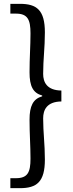

<svg xmlns="http://www.w3.org/2000/svg" viewBox="-20 -811 378 1001"><path d="M34 170H84C172 170 214 137 214 21C214 -60 205 -119 205 -194C205 -238 224 -281 300 -282V-339C224 -340 205 -383 205 -426C205 -502 214 -561 214 -642C214 -758 172 -791 84 -791H34V-740H63C124 -740 139 -709 139 -637C139 -569 134 -511 134 -434C134 -362 152 -326 200 -313V-309C152 -295 134 -258 134 -187C134 -111 139 -52 139 16C139 88 124 118 63 118H34Z"/></svg>

Font: Noto Sans JP
Style: Regular
Weight: 400
Designer: Ryoko NISHIZUKA  (kana, bopomofo & ideographs); Paul D. Hunt (Latin, Greek & Cyrillic); Sandoll Communications , Soo-you
Foundry: Adobe
Version: Version 2.002;hotconv 1.0.116;makeotfexe 2.5.65601